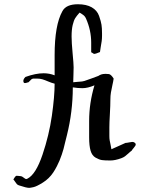

<svg xmlns="http://www.w3.org/2000/svg" viewBox="-20 -781 693 918"><path d="M360.4 -720.7Q345.7 -704.1 339.4 -693.8Q333 -683.6 327.6 -661.6Q322.3 -639.6 322.3 -606.4Q322.3 -578.1 327.1 -526.9Q332 -475.6 332 -459Q332 -445.3 331.1 -421.4Q330.1 -397.5 330.1 -387.7Q335 -387.7 345.7 -389.2Q356.4 -390.6 362.3 -390.6Q372.1 -390.6 383.8 -394Q395.5 -397.5 416 -405.3Q436.5 -413.1 450.2 -418Q463.9 -427.7 482.4 -427.7H487.3Q496.1 -427.7 501 -426.8Q505.9 -425.8 511.2 -420.9Q516.6 -416 523.4 -405.3Q521.5 -391.6 517.1 -372.6Q512.7 -353.5 510.3 -338.4Q507.8 -323.2 507.8 -305.7Q507.8 -278.3 505.4 -236.3Q502.9 -194.3 502.9 -172.9V-130.9Q502.9 -119.1 504.4 -109.9Q505.9 -100.6 508.8 -88.4Q511.7 -76.2 512.7 -67.4Q524.4 -72.3 546.4 -82.5Q568.4 -92.8 580.1 -97.7Q585.9 -97.7 597.2 -100.1Q608.4 -102.5 612.3 -102.5Q619.1 -102.5 623.5 -99.1Q627.9 -95.7 628.4 -93.3Q628.9 -90.8 628.9 -89.8Q628.9 -85 620.1 -74.7Q611.3 -64.5 609.4 -60.5Q602.5 -55.7 593.8 -47.4Q585 -39.1 577.6 -33.7Q570.3 -28.3 559.6 -24.4Q530.3 -13.7 507.8 -13.7Q480.5 -13.7 467.3 -15.6Q454.1 -17.6 437 -27.3Q419.9 -37.1 413.1 -60.5Q406.2 -84 406.2 -124V-203.1Q406.2 -288.1 431.6 -373Q399.4 -359.4 374 -359.4Q352.5 -359.4 328.1 -363.3Q328.1 -247.1 299.8 -133.8Q296.9 -123 291.5 -100.6Q286.1 -78.1 283.7 -68.8Q281.2 -59.6 275.4 -42Q269.5 -24.4 264.6 -13.2Q259.8 -2 252 13.7Q244.1 29.3 234.4 43.9Q214.8 73.2 185.1 91.8Q155.3 110.4 140.1 113.8Q125 117.2 119.1 117.2Q106.4 117.2 71.3 105.5Q64.5 103.5 60.5 99.1Q56.6 94.7 52.2 87.9Q47.9 81.1 43.9 77.1Q44.9 76.2 48.8 69.3Q52.7 62.5 56.6 60.5Q57.6 58.6 68.4 60.1Q79.1 61.5 81.1 61.5Q85.9 62.5 93.8 68.8Q101.6 75.2 105.5 75.2Q107.4 75.2 111.3 73.2Q151.4 52.7 183.1 -41Q214.8 -134.8 228 -227.5Q241.2 -320.3 241.2 -380.9Q225.6 -384.8 210 -391.6Q194.3 -398.4 182.6 -401.9Q170.9 -405.3 156.2 -405.3Q154.3 -405.3 151.4 -405.3Q148.4 -405.3 145 -405.3Q141.6 -405.3 138.7 -405.3Q133.8 -404.3 130.4 -401.9Q127 -399.4 123 -394.5Q119.1 -389.6 116.2 -387.7Q114.3 -387.7 111.8 -386.7Q109.4 -385.7 107.4 -385.3Q105.5 -384.8 103 -384.3Q100.6 -383.8 98.6 -383.8Q96.7 -383.8 95.2 -384.8Q93.8 -385.7 92.8 -387.7Q87.9 -399.4 101.6 -413.1Q150.4 -430.7 188.5 -430.7Q215.8 -430.7 241.2 -420.9V-517.6Q241.2 -661.1 278.3 -727.5Q295.9 -760.7 352.5 -760.7Q392.6 -760.7 418.5 -746.1Q444.3 -731.4 453.6 -705.1Q462.9 -678.7 465.3 -662.6Q467.8 -646.5 467.8 -622.1V-610.4Q467.8 -596.7 466.3 -585Q464.8 -573.2 461.9 -558.1Q459 -543 458 -532.2Q436.5 -523.4 432.6 -523.4Q428.7 -523.4 426.3 -524.9Q423.8 -526.4 421.4 -528.3Q418.9 -530.3 416 -531.2V-577.1Q416 -635.7 391.6 -691.4Q390.6 -694.3 389.2 -696.3Q387.7 -698.2 386.7 -700.2Q385.7 -702.1 383.8 -704.1Q381.8 -706.1 380.9 -707Q379.9 -708 377 -710Q374 -711.9 373 -712.9Q372.1 -713.9 367.2 -716.8Q362.3 -719.7 360.4 -720.7Z"/></svg>

Font: Shelly2023
Style: Regular
Weight: 400
Version: Version 0.2